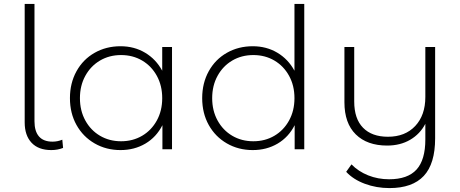

<svg xmlns="http://www.w3.org/2000/svg" viewBox="-20 -762 2347 980"><path d="M106 -137V-742H156V-143Q156 -92 179 -65.5Q202 -39 248 -39Q274 -39 298 -49L302 -7Q274 4 242 4Q176 4 141 -33.5Q106 -71 106 -137Z M858 -522V0H809V-123Q778 -62 722 -29Q666 4 595 4Q522 4 463 -30Q404 -64 370.5 -124Q337 -184 337 -261Q337 -338 370.5 -398.5Q404 -459 463 -492.5Q522 -526 595 -526Q665 -526 720.5 -493Q776 -460 808 -401V-522ZM808 -261Q808 -325 780.5 -375Q753 -425 705.5 -453Q658 -481 598 -481Q538 -481 490.5 -453Q443 -425 415.5 -375Q388 -325 388 -261Q388 -197 415.5 -147Q443 -97 490.5 -69Q538 -41 598 -41Q658 -41 705.5 -69Q753 -97 780.5 -147Q808 -197 808 -261Z M1533 -742V0H1484V-123Q1453 -62 1397 -29Q1341 4 1270 4Q1197 4 1138 -30Q1079 -64 1045.5 -124Q1012 -184 1012 -261Q1012 -338 1045.5 -398.5Q1079 -459 1138 -492.5Q1197 -526 1270 -526Q1340 -526 1395.5 -493Q1451 -460 1483 -401V-742ZM1483 -261Q1483 -325 1455.5 -375Q1428 -425 1380.5 -453Q1333 -481 1273 -481Q1213 -481 1165.5 -453Q1118 -425 1090.5 -375Q1063 -325 1063 -261Q1063 -197 1090.5 -147Q1118 -97 1165.5 -69Q1213 -41 1273 -41Q1333 -41 1380.5 -69Q1428 -97 1455.5 -147Q1483 -197 1483 -261Z M2201 -522V-56Q2201 74 2143 136Q2085 198 1968 198Q1901 198 1842 176Q1783 154 1747 115L1774 77Q1809 113 1859 133Q1909 153 1966 153Q2061 153 2106 103.5Q2151 54 2151 -50V-130Q2124 -78 2073.5 -48.5Q2023 -19 1956 -19Q1854 -19 1796 -76Q1738 -133 1738 -240V-522H1788V-244Q1788 -156 1833 -110Q1878 -64 1960 -64Q2048 -64 2099.5 -119Q2151 -174 2151 -267V-522Z"/></svg>

Font: Montserrat Alternates Light
Style: Regular
Weight: 300
Designer: Julieta Ulanovsky
Foundry: Julieta Ulanovsky
Version: Version 7.200